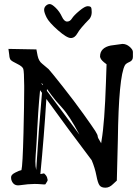

<svg xmlns="http://www.w3.org/2000/svg" viewBox="-20 -874 665 922"><path d="M320.1 -691.4C332.9 -691.4 343.5 -699 351.8 -714.1C360.1 -729.2 379.4 -752.3 409.7 -783.2L410.2 -783.7C417 -792.8 420.4 -803.4 420.4 -815.4C420.4 -827.5 419.3 -835.3 417 -838.9C414.7 -842.4 409.3 -844.2 400.6 -844.2C392 -844.2 378.8 -836.8 361.1 -822C343.3 -807.2 331.5 -794.9 325.4 -785.2C319.4 -775.4 311.7 -770.5 302.2 -770.5C292.8 -770.5 284.4 -778.5 277.1 -794.4C269.8 -810.4 259.9 -824.4 247.6 -836.4C235.2 -848.5 225.7 -854.5 219 -854.5C212.3 -854.5 206.1 -851.8 200.4 -846.4C194.7 -841.1 191.9 -834.4 191.9 -826.4C191.9 -818.4 195.7 -806.6 203.4 -790.8C211 -775 229.2 -754.5 257.8 -729.2C286.5 -704 307.2 -691.4 320.1 -691.4ZM205.6 -446.8C209.8 -441.2 217.2 -431.1 227.8 -416.3C238.4 -401.4 255.2 -381.5 278.3 -356.4C301.4 -331.4 329.3 -288.2 361.8 -227.1C310.1 -297.4 257.8 -367.7 205.1 -438C205.1 -440.9 205.2 -443.8 205.6 -446.8ZM153.8 -57.6C151.2 -68.7 149.9 -82.4 149.9 -98.6C149.9 -108.4 150.4 -118.8 151.4 -129.9C154 -160.5 156.6 -203.5 159.2 -258.8C162.1 -314.8 165 -358.2 167.7 -388.9C170.5 -419.7 172 -437 172.4 -440.9C175.3 -436.7 178.4 -432.5 181.6 -428.2C170.6 -305.5 161.3 -182 153.8 -57.6ZM185.5 -470.2C185.2 -468.3 185.1 -466.5 185.1 -464.8L178.2 -473.6H179H180.2C181.2 -473.3 182.9 -472.2 185.5 -470.2ZM511.2 -655.3C495 -652 482.4 -646 473.6 -637.2C464.8 -628.4 460.4 -616.9 460.4 -602.5V-602.1C461.4 -593.6 467.6 -584.6 479 -575.2L491.7 -565.4L488.8 -479C484.5 -349.1 477.5 -256.2 467.8 -200.2L465.8 -186L461.9 -192.9C453.5 -205.9 449.2 -214.8 449.2 -219.5C449.2 -224.2 445.2 -232.8 437.3 -245.4C429.3 -257.9 410.5 -284.9 380.9 -326.4C351.2 -367.9 317.9 -412.1 280.8 -459C243.7 -505.9 221.2 -533.5 213.4 -542L182.6 -567.9C171.5 -576.3 164.2 -589.2 160.6 -606.4L154.8 -636.7L20.5 -639.2L24.4 -610.4C25.1 -599 27.3 -591 31.2 -586.4C35.2 -581.9 45.6 -575.5 62.5 -567.4C79.4 -559.2 89.2 -551.2 91.8 -543.2C94.4 -535.2 95.9 -508.1 96.2 -461.9V-445.3C96.2 -398.4 95.1 -328.6 92.8 -235.8C90.2 -131.3 86.9 -71.8 83 -57.1C76.8 -56.2 67 -52.2 53.5 -45.4C40 -38.6 33.2 -31.2 33.2 -23.4C33.2 -15.6 34 -10.3 35.6 -7.3C41.5 8.3 51.9 16.1 66.9 16.1C69.2 16.1 71.6 16 74.2 15.6C102.9 11.4 127 9.3 146.5 9.3C153 9.3 158.9 9.4 164.1 9.8C177.1 11.1 186.2 11.7 191.4 11.7C195.6 11.7 197.9 11.4 198.2 10.7C205.4 -0.3 209 -6.8 209 -8.8V-9.3C209 -11.2 208 -15.3 206.1 -21.5C204.1 -28 199.4 -34.5 191.9 -41V-41.5L173.8 -38.1C185.5 -157.6 195.1 -277.8 202.6 -398.9C273.9 -300.3 346.5 -202.1 420.4 -104.5C430.8 -79.4 438.3 -54.9 442.9 -30.8C447.4 -6.7 452.6 9 458.3 16.4C463.9 23.7 473.1 27.3 485.8 27.3H486.8C499.2 27.3 511.1 21.6 522.5 10.3L541 -6.8L545.9 -200.2C548.5 -404.9 559.9 -525.2 580.1 -561C583.3 -566.6 590.5 -571.7 601.6 -576.4C612.6 -581.1 618.2 -589.2 618.2 -600.6V-624.5C618.2 -632 613 -640.3 602.5 -649.4C592.1 -658.5 580.6 -663.1 567.9 -663.1Z"/></svg>

Font: Drukaatie burti
Style: Regular
Weight: 400
Version: Version 0.14.4